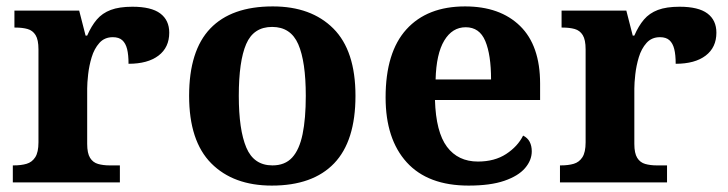

<svg xmlns="http://www.w3.org/2000/svg" viewBox="-20 -569 2270 599"><path d="M20 0V-53H23Q46 -53 63 -58Q80 -63 90 -78.5Q100 -94 100 -125V-415Q100 -445 91 -459.5Q82 -474 66 -478.5Q50 -483 28 -483H25V-536H227L247 -458H252Q265 -488 282 -508Q299 -528 325.5 -538Q352 -548 393 -548Q452 -548 480 -527Q508 -506 508 -467Q508 -421 474.5 -395.5Q441 -370 381 -370Q381 -398 376.5 -416Q372 -434 361.5 -443.5Q351 -453 332 -453Q306 -453 290 -435Q274 -417 266 -390.5Q258 -364 255 -337Q252 -310 252 -293V-120Q252 -91 261 -76.5Q270 -62 286 -57.5Q302 -53 322 -53H354V0Z M828 10Q708 10 639 -59.5Q570 -129 570 -270Q570 -411 636 -480Q702 -549 831 -549Q951 -549 1020 -480Q1089 -411 1089 -270Q1089 -129 1022.5 -59.5Q956 10 828 10ZM830 -53Q869 -53 891.5 -77.5Q914 -102 924 -150.5Q934 -199 934 -270Q934 -377 910.5 -431Q887 -485 829 -485Q771 -485 748 -431.5Q725 -378 725 -270Q725 -164 748.5 -108.5Q772 -53 830 -53Z M1442 10Q1315 10 1249 -62.5Q1183 -135 1183 -265Q1183 -406 1248 -477.5Q1313 -549 1431 -549Q1540 -549 1602.5 -488Q1665 -427 1665 -308V-257H1337Q1340 -157 1374.5 -111Q1409 -65 1471 -65Q1523 -65 1559 -88.5Q1595 -112 1612 -146Q1626 -139 1632.5 -126.5Q1639 -114 1639 -97Q1639 -69 1618 -44.5Q1597 -20 1553.5 -5Q1510 10 1442 10ZM1512 -321Q1512 -398 1494 -441Q1476 -484 1433 -484Q1391 -484 1366 -442.5Q1341 -401 1339 -321Z M1727 0V-53H1730Q1753 -53 1770 -58Q1787 -63 1797 -78.5Q1807 -94 1807 -125V-415Q1807 -445 1798 -459.5Q1789 -474 1773 -478.5Q1757 -483 1735 -483H1732V-536H1934L1954 -458H1959Q1972 -488 1989 -508Q2006 -528 2032.5 -538Q2059 -548 2100 -548Q2159 -548 2187 -527Q2215 -506 2215 -467Q2215 -421 2181.5 -395.5Q2148 -370 2088 -370Q2088 -398 2083.5 -416Q2079 -434 2068.5 -443.5Q2058 -453 2039 -453Q2013 -453 1997 -435Q1981 -417 1973 -390.5Q1965 -364 1962 -337Q1959 -310 1959 -293V-120Q1959 -91 1968 -76.5Q1977 -62 1993 -57.5Q2009 -53 2029 -53H2061V0Z"/></svg>

Font: Noto Serif Armenian
Style: Bold
Weight: 700
Version: Version 2.007